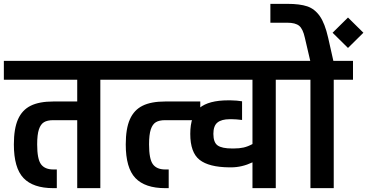

<svg xmlns="http://www.w3.org/2000/svg" viewBox="-30 -977 1907 997"><path d="M591 -661V-563H491V0H371V-353H247Q216 -353 198.5 -342.5Q181 -332 172 -305Q163 -278 163 -227Q163 -151 183 -124Q203 -97 247 -97H265V0H247Q142 0 92 -52.5Q42 -105 42 -227Q42 -309 63.5 -357.5Q85 -406 129.5 -428Q174 -450 247 -450H371V-563H-10V-661Z M571 -661H941V-563H571ZM623 -227Q623 -309 644.5 -357.5Q666 -406 710.5 -428Q755 -450 828 -450H1010V-353H828Q797 -353 779.5 -342.5Q762 -332 753 -305Q744 -278 744 -227Q744 -151 764 -124Q784 -97 828 -97H846V0H828Q723 0 673 -52.5Q623 -105 623 -227Z M1502 -661V-563H1402V0H1281V-134Q1226 -108 1170 -108H1160Q1055 -109 1006.5 -147Q958 -185 958 -282Q958 -377 1006 -416.5Q1054 -456 1155 -456H1167Q1182 -456 1199 -454.5Q1216 -453 1227 -451V-354Q1195 -358 1175 -358H1163Q1121 -358 1099.5 -341Q1078 -324 1078 -282Q1078 -237 1100.5 -221.5Q1123 -206 1175 -206H1184Q1213 -206 1235 -211Q1257 -216 1281 -229V-563H920V-661Z M1701 -661H1803V-563H1703V0H1582V-563H1482V-661H1581L1553 -781Q1543 -827 1523.5 -843Q1504 -859 1462 -859H1374V-957H1462Q1527 -957 1565.5 -944Q1604 -931 1630.5 -893.5Q1657 -856 1674 -781ZM1777 -728 1697 -807 1777 -886 1857 -807Z"/></svg>

Font: Biryani
Style: Bold
Weight: 700
Designer: Dan Reynolds and Mathieu Reguer
Foundry: Dan Reynolds and Mathieu Reguer
Version: Version 1.004; ttfautohint (v1.1) -l 5 -r 5 -G 72 -x 0 -D la